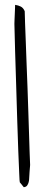

<svg xmlns="http://www.w3.org/2000/svg" viewBox="-20 -779 182 800"><path d="M43 -758.8Q56.6 -756.8 66.9 -751.5Q77.1 -746.1 83 -732.4Q83 -713.9 84.5 -681.2Q85.9 -648.4 87.4 -605.5Q88.9 -562.5 90.8 -512.7Q92.8 -462.9 94.7 -412.1Q96.7 -361.3 98.1 -311.5Q99.6 -261.7 101.1 -218.8Q102.5 -175.8 103.5 -142.6Q104.5 -109.4 105.5 -91.8Q105.5 -89.8 105 -85Q104.5 -80.1 104 -73.2Q103.5 -66.4 103 -60.1Q102.5 -53.7 102.5 -50.8Q101.6 -44.9 101.6 -36.6Q101.6 -28.3 99.6 -20.5Q97.7 -12.7 93.3 -6.3Q88.9 0 79.1 1L62.5 -19.5Q61.5 -20.5 60.1 -56.2Q58.6 -91.8 56.2 -148.9Q53.7 -206.1 51.8 -277.8Q49.8 -349.6 47.4 -422.9Q44.9 -496.1 43 -563.5Q41 -630.9 40 -679.7Q40 -683.6 40.5 -695.3Q41 -707 41.5 -719.2Q42 -731.4 42.5 -742.7Q43 -753.9 43 -758.8Z"/></svg>

Font: Annie Use Your Telescope
Style: Regular
Weight: 400
Designer: Kimberly Geswein
Foundry: Kimberly Geswein
Version: Version 1.002 2001